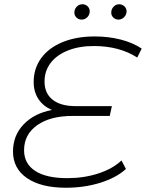

<svg xmlns="http://www.w3.org/2000/svg" viewBox="-20 -876 685 901"><path d="M189 -493Q189 -438 227 -408Q265 -378 334 -378H505L495 -332H321Q216 -332 154.5 -288.5Q93 -245 93 -171Q93 -108 145 -74Q197 -40 296 -40Q374 -40 441.5 -62Q509 -84 550 -123L571 -83Q526 -42 451 -18.5Q376 5 289 5Q173 5 107 -40Q41 -85 41 -165Q41 -240 90.5 -292Q140 -344 224 -360Q183 -377 160.5 -411Q138 -445 138 -491Q138 -555 173.5 -603.5Q209 -652 274 -678.5Q339 -705 424 -705Q489 -705 546 -690.5Q603 -676 645 -648L624 -606Q540 -660 420 -660Q351 -660 298.5 -639Q246 -618 217.5 -580.5Q189 -543 189 -493ZM329 -817Q329 -833 340 -844.5Q351 -856 367 -856Q381 -856 391 -846.5Q401 -837 401 -823Q401 -807 390 -795.5Q379 -784 363 -784Q349 -784 339 -793.5Q329 -803 329 -817ZM502 -817Q502 -833 513 -844.5Q524 -856 539 -856Q553 -856 563.5 -846.5Q574 -837 574 -823Q574 -807 562.5 -795.5Q551 -784 536 -784Q522 -784 512 -793.5Q502 -803 502 -817Z"/></svg>

Font: Montserrat Alternates Light
Style: Italic
Weight: 300
Italic angle: -11.3°
Designer: Julieta Ulanovsky
Foundry: Julieta Ulanovsky
Version: Version 7.200